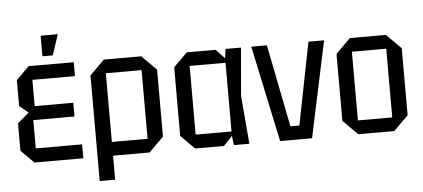

<svg xmlns="http://www.w3.org/2000/svg" viewBox="-55 -852 2456 1114"><g transform="rotate(-5 1173.0 -295.0)"><path d="M115 0 40 -75V-235L107 -292L55 -334V-485L130 -560H393V-479H145V-326H370V-246H130V-81H400V0ZM215 -610V-730H315L275 -610Z M483 140V-475L568 -560H786L871 -475V-85L786 0H573V140ZM781 -480H573V-80H781Z M1051 0 971 -80V-480L1051 -560H1219L1270 -506L1277 -560H1367L1343 -280L1367 0H1277L1270 -54L1219 0ZM1061 -80H1270V-480H1061Z M1546 0 1427 -560H1518L1613 -80H1665L1760 -560H1851L1732 0Z M1916 -85V-475L2001 -560H2211L2296 -475V-85L2211 0H2001ZM2006 -80H2206V-480H2006Z"/></g></svg>

Font: Tektur SemiCondensed
Style: Regular
Weight: 400
Width: 4
Designer: Adam Jagosz
Foundry: Adam Jagosz
Version: Version 1.005;gftools[0.9.30]